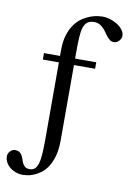

<svg xmlns="http://www.w3.org/2000/svg" viewBox="-161 -755 696 1030"><g transform="rotate(10 186.5 -239.5)"><path d="M321.3 -412.1H206.1V-2Q206.1 48.3 195.8 84.2Q185.5 120.1 169.7 144.3Q153.8 168.5 134.3 182.6Q114.7 196.8 96.2 204.1Q77.6 211.4 62 213.6Q46.4 215.8 38.6 215.8Q17.1 215.8 -1.5 209Q-20 202.1 -33.9 190.4Q-47.9 178.7 -55.7 163.6Q-63.5 148.4 -63.5 131.8Q-63.5 125.5 -60.8 118.4Q-58.1 111.3 -53 105.5Q-47.9 99.6 -41 95.7Q-34.2 91.8 -25.9 91.8Q-9.3 91.8 -0.5 98.4Q8.3 105 13.4 114.5Q18.6 124 22 135.5Q25.4 147 30.5 156.5Q35.6 166 44.2 172.6Q52.7 179.2 68.8 179.2Q86.4 179.2 97.2 168.9Q107.9 158.7 114 137Q120.1 115.2 122.1 81.3Q124 47.4 124 0V-412.1H36.6V-447.3H124V-477.5Q124 -527.8 135.7 -563.7Q147.5 -599.6 165.8 -623.8Q184.1 -647.9 206.3 -662.1Q228.5 -676.3 249.5 -683.6Q270.5 -690.9 287.4 -692.9Q304.2 -694.8 312 -694.8Q333 -694.8 355 -688Q377 -681.2 394.8 -669.7Q412.6 -658.2 423.8 -642.8Q435.1 -627.4 435.1 -610.8Q435.1 -604.5 432.1 -597.4Q429.2 -590.3 423.8 -584.2Q418.5 -578.1 411.1 -574.2Q403.8 -570.3 395.5 -570.3Q382.8 -570.3 373.8 -576.9Q364.7 -583.5 356.7 -593.3Q348.6 -603 341.1 -614.3Q333.5 -625.5 324.2 -635.3Q314.9 -645 302.7 -651.6Q290.5 -658.2 273.4 -658.2Q250 -658.2 236.6 -647.9Q223.1 -637.7 216.3 -616Q209.5 -594.2 207.8 -560.5Q206.1 -526.9 206.1 -479.5V-447.3H321.3Z"/></g></svg>

Font: Tai Heritage Pro
Style: Regular
Weight: 400
Designer: Faah Baccam, Walt Agee, Victor Gaultney, Annie Olsen
Foundry: SIL International
Version: Version 2.600